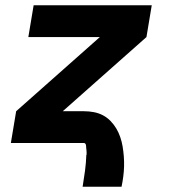

<svg xmlns="http://www.w3.org/2000/svg" viewBox="-20 -540 640 725"><path d="M292 165Q297 135 301 105Q305 75 306 45L307 44Q307 40 307 35.5Q307 31 306.5 27Q306 23 305.5 19Q305 15 305 11Q305 7 303 3.5Q301 0 297 0H21L41 -120L357 -400H87L107 -520H553L533 -400L217 -120H297Q316 -120 334.5 -116.5Q353 -113 369 -104.5Q385 -96 397.5 -83Q410 -70 419 -55Q428 -40 434 -22.5Q440 -5 443 13Q446 31 447.5 50Q449 69 448.5 88Q448 107 445.5 126.5Q443 146 439 165Z"/></svg>

Font: Iosevka SS04 Hv Ex Obl
Style: Regular
Weight: 900
Width: 7
Italic angle: -9°
Monospace: yes
Designer: Belleve Invis
Foundry: Belleve Invis
Version: Version 19.0.0; ttfautohint (v1.8.4)